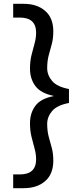

<svg xmlns="http://www.w3.org/2000/svg" viewBox="-20 -831 425 1005"><path d="M49 154V82H84Q169 82 169 3Q169 -25 161 -53.5Q153 -82 145 -114.5Q137 -147 137 -186Q137 -239 165 -277Q193 -315 261 -328V-329Q193 -343 165 -381Q137 -419 137 -471Q137 -511 145 -543Q153 -575 161 -603.5Q169 -632 169 -660Q169 -739 84 -739H49V-811H104Q174 -811 216.5 -774Q259 -737 259 -667Q259 -629 251 -600Q243 -571 235 -541.5Q227 -512 227 -474Q227 -438 252.5 -407.5Q278 -377 341 -365V-292Q278 -280 252.5 -249.5Q227 -219 227 -183Q227 -145 235 -115.5Q243 -86 251 -57Q259 -28 259 10Q259 80 216.5 117Q174 154 104 154Z"/></svg>

Font: HostGroteskRegular
Style: Regular
Weight: 400
Designer: Doukan Karapınar based on Poppins by Indian Type Foundry, Jonny Pinhorn
Foundry: Element Type
Version: Version 1.001; ttfautohint (v1.8.4.7-5d5b)